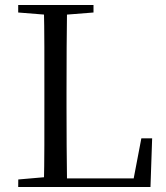

<svg xmlns="http://www.w3.org/2000/svg" viewBox="-20 -748 665 768"><path d="M52.8 0 53.1 -30.1 190.9 -42.1H202.4L202.2 0ZM155.3 0Q157.3 -83.6 157.4 -166.6Q157.5 -249.5 157.5 -328.7V-391.1Q157.5 -476.1 157.4 -560.5Q157.3 -645 155.3 -728H248.3Q247.1 -645.2 246.6 -559.1Q246.1 -473 246.1 -377.8V-319.9Q246.1 -248 246.6 -166Q247.1 -84.1 248.3 0ZM202.2 0 202.4 -34.3H551.7L510.1 -9.9L545.4 -194.8H588.6L581.9 0ZM52.8 -698V-728H354V-698L213.9 -686.9H190.9Z"/></svg>

Font: Noto Serif SC
Style: Regular
Weight: 200
Designer: Ryoko NISHIZUKA 西塚涼子 (kana & ideographs); Frank Grießhammer (Latin, Greek & Cyrillic); Wenlong ZHANG 张文龙 (bopomofo); San
Foundry: Adobe
Version: Version 2.001;hotconv 1.1.0;makeotfexe 2.6.0